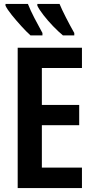

<svg xmlns="http://www.w3.org/2000/svg" viewBox="-20 -957 481 977"><path d="M397 0H70V-714H397V-611H193V-423H383V-320H193V-104H397ZM283 -937Q294 -910 315.5 -868Q337 -826 358 -789V-777H300Q277 -796 250 -824Q223 -852 201 -880.5Q179 -909 170 -928V-937ZM122 -937Q135 -904 155 -865.5Q175 -827 196 -789V-777H135Q115 -795 89 -823.5Q63 -852 40 -880.5Q17 -909 8 -928V-937Z"/></svg>

Font: Avrile Sans Condensed SemiBold
Style: Regular
Weight: 600
Width: 3
Designer: Monotype Design Team
Foundry: Monotype Imaging Inc.
Version: Version 2.001;September 10, 2019;FontCreator 11.5.0.2425 64-